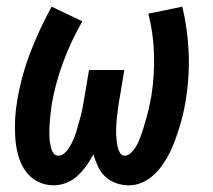

<svg xmlns="http://www.w3.org/2000/svg" viewBox="-20 -548 640 576"><path d="M141 8Q114 8 91 -4.5Q68 -17 54 -38.5Q40 -60 33.5 -86Q27 -112 25.5 -139Q24 -166 25.5 -193.5Q27 -221 32 -248Q44 -320 71 -390.5Q98 -461 135 -528L227 -484Q193 -425 169.5 -361.5Q146 -298 135 -234Q134 -225 133 -217Q132 -209 131 -200.5Q130 -192 129.5 -183.5Q129 -175 128.5 -166.5Q128 -158 128 -150Q128 -142 128.5 -133.5Q129 -125 130.5 -117Q132 -109 134 -101.5Q136 -94 141 -87.5Q146 -81 155 -81Q165 -81 173.5 -88.5Q182 -96 187.5 -105Q193 -114 197.5 -123.5Q202 -133 205.5 -142.5Q209 -152 211.5 -162Q214 -172 217 -181.5Q220 -191 222.5 -201Q225 -211 227 -221Q229 -231 230.5 -240.5Q232 -250 234 -260L247 -338H353L340 -260Q338 -250 336.5 -240.5Q335 -231 334 -221.5Q333 -212 331.5 -202Q330 -192 329.5 -182.5Q329 -173 328.5 -163.5Q328 -154 328.5 -144.5Q329 -135 330 -125.5Q331 -116 333 -107Q335 -98 340 -89.5Q345 -81 354 -81Q364 -81 372.5 -89Q381 -97 386.5 -106Q392 -115 396 -124Q400 -133 403.5 -143Q407 -153 410 -162.5Q413 -172 415.5 -181.5Q418 -191 421 -201Q424 -211 426 -220.5Q428 -230 430 -240Q432 -250 434 -259Q444 -323 442 -386Q440 -449 425 -507L527 -528Q543 -461 546 -389.5Q549 -318 537 -246Q534 -227 529.5 -207.5Q525 -188 519 -168.5Q513 -149 506 -129.5Q499 -110 490 -91.5Q481 -73 469 -55.5Q457 -38 441.5 -23.5Q426 -9 406.5 -0.5Q387 8 367 8Q347 8 328.5 1.5Q310 -5 296 -18Q282 -31 274 -48.5Q266 -66 260 -85Q251 -67 239 -50.5Q227 -34 212.5 -20.5Q198 -7 179 0.5Q160 8 141 8Z"/></svg>

Font: Iosevka Extended Oblique
Style: Bold
Weight: 700
Width: 7
Italic angle: -9°
Monospace: yes
Designer: Belleve Invis
Foundry: Belleve Invis
Version: Version 32.5.0; ttfautohint (v1.8.4)